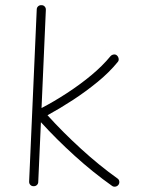

<svg xmlns="http://www.w3.org/2000/svg" viewBox="-20 -702 557 740"><path d="M436.5 10.3Q432.1 16.1 424.8 17.3Q417.5 18.6 411.6 14.2Q338.4 -37.6 268.1 -101.3Q197.8 -165 137.7 -231L127.4 -1Q127.4 6.3 122.1 11.2Q116.7 16.1 108.9 15.6Q101.6 15.6 96.7 10.3Q91.8 4.9 92.3 -2.9L121.6 -665.5Q121.6 -672.9 127 -677.7Q132.3 -682.6 140.1 -682.1Q147.5 -682.1 152.3 -676.8Q157.2 -671.4 156.7 -663.6L140.1 -285.6Q188 -310.5 237.5 -342.8Q287.1 -375 331.1 -411.4Q375 -447.8 405.8 -485.4Q410.6 -490.7 418 -491.9Q425.3 -493.2 430.7 -488.3Q436 -483.4 437.3 -475.8Q438.5 -468.3 433.6 -462.9Q401.9 -423.8 356.7 -386.7Q311.5 -349.6 261.5 -316.9Q211.4 -284.2 163.1 -257.8Q222.2 -192.4 292 -128.7Q361.8 -64.9 432.1 -14.6Q438.5 -10.7 439.7 -3.2Q440.9 4.4 436.5 10.3Z"/></svg>

Font: Mikhak ExtraLight
Style: Regular
Weight: 200
Designer: Amin Abedi
Version: Version 3.3